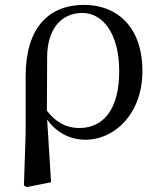

<svg xmlns="http://www.w3.org/2000/svg" viewBox="-20 -557 656 786"><path d="M78 202 89 209 189 189 173 -68C209 -16 265 15 330 15C451 15 563 -93 563 -266C563 -448 458 -537 325 -537C178 -537 85 -442 85 -245V-13ZM172 -104 173 -325C174 -436 229 -504 317 -504C400 -504 468 -421 468 -265C468 -112 405 -33 305 -33C248 -33 205 -60 172 -104Z"/></svg>

Font: Noto Serif CJK SC Medium
Style: Regular
Weight: 500
Designer: Ryoko NISHIZUKA 西塚涼子 (kana & ideographs); Frank Grießhammer (Latin, Greek & Cyrillic); Wenlong ZHANG 张文龙 (bopomofo); San
Foundry: Adobe
Version: Version 2.001;hotconv 1.1.0;makeotfexe 2.6.0